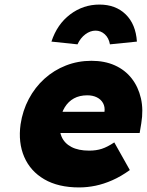

<svg xmlns="http://www.w3.org/2000/svg" viewBox="-20 -810 643 840"><path d="M326 10Q235 10 174 -25.5Q113 -61 86 -123.5Q59 -186 70 -266Q79 -326 106 -377Q133 -428 174.5 -465.5Q216 -503 268.5 -523.5Q321 -544 380 -544Q438 -544 482.5 -524Q527 -504 556 -467Q585 -430 596.5 -380Q608 -330 598 -270L591 -228H171L161 -321H455L434 -301L437 -320Q440 -342 431 -358.5Q422 -375 404 -384Q386 -393 362 -393Q328 -393 303.5 -379.5Q279 -366 263.5 -341Q248 -316 243 -281Q237 -241 249.5 -212Q262 -183 292.5 -167Q323 -151 370 -151Q401 -151 425.5 -159Q450 -167 480 -187L548 -66Q509 -38 471.5 -21.5Q434 -5 398 2.5Q362 10 326 10ZM319 -616 205 -628Q230 -704 287 -747Q344 -790 415 -790Q486 -790 530 -747Q574 -704 579 -628L461 -616Q456 -644 438.5 -660Q421 -676 398 -676Q375 -676 353.5 -660Q332 -644 319 -616Z"/></svg>

Font: Lexend ExtBd
Style: Italic
Weight: 800
Italic angle: -8.13011°
Designer: Bonnie Shaver-Troup, Thomas Jockin
Foundry: Lexend
Version: Version 1.007